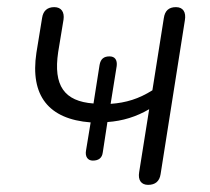

<svg xmlns="http://www.w3.org/2000/svg" viewBox="-20 -512 589 538"><path d="M395 6C415 6 427 -4 430 -24L498 -455C502 -478 493 -492 473 -492C453 -492 442 -482 439 -461L407 -259C369 -235 333 -224 290 -221L307 -327C309 -344 302 -354 287 -354C271 -354 262 -347 259 -330L242 -222C160 -228 129 -272 143 -366L158 -457C161 -478 152 -492 132 -492C113 -492 101 -482 98 -462L82 -364C64 -244 116 -178 234 -169L221 -90C218 -73 226 -62 240 -62C256 -62 266 -69 268 -85L281 -170C324 -173 362 -185 398 -206L370 -30C366 -7 376 6 395 6Z"/></svg>

Font: SN Pro Light
Style: Italic
Weight: 300
Italic angle: -8.99998°
Designer: Tobias Whetton
Foundry: Supernotes
Version: Version 1.001;Glyphs 3.2 (3249)